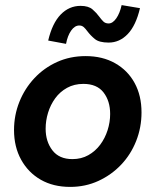

<svg xmlns="http://www.w3.org/2000/svg" viewBox="-20 -723 612 753"><path d="M255 10Q189 10 140 -18Q91 -46 63 -96.5Q35 -147 35 -213Q35 -271 56 -323.5Q77 -376 115 -416.5Q153 -457 204 -480Q255 -503 316 -503Q382 -503 431.5 -475Q481 -447 508 -397.5Q535 -348 535 -282Q535 -223 514 -170Q493 -117 455 -77Q417 -37 366 -13.5Q315 10 255 10ZM264 -99Q299 -99 326.5 -114.5Q354 -130 373 -155.5Q392 -181 402 -212.5Q412 -244 412 -276Q412 -327 386 -360.5Q360 -394 307 -394Q271 -394 243 -378.5Q215 -363 196.5 -337.5Q178 -312 168.5 -281Q159 -250 159 -218Q159 -168 185.5 -133.5Q212 -99 264 -99ZM406 -556Q369 -556 352 -570Q335 -584 323 -600Q315 -611 308 -617Q301 -623 291 -623Q273 -623 259 -603Q245 -583 239 -551L169 -564Q185 -632 218 -666Q251 -700 296 -700Q327 -700 343 -686Q359 -672 369 -658Q377 -647 385 -639Q393 -631 406 -631Q422 -631 436 -651Q450 -671 457 -703L529 -691Q513 -623 481 -589.5Q449 -556 406 -556Z"/></svg>

Font: Hanken Grotesk
Style: Bold Italic
Weight: 700
Italic angle: -8°
Designer: Alfredo Marco Pradil
Foundry: Hanken Design Co.
Version: Version 3.013